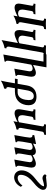

<svg xmlns="http://www.w3.org/2000/svg" viewBox="1646 -2484 1100 4433"><g transform="rotate(-90 2196.5 -268.0)"><path d="M120.6 262.2Q29.3 251.5 29.3 176.3L30.3 161.6Q45.4 73.7 197.3 -45.7Q349.1 -165 372.6 -299.3Q376.5 -320.3 376.5 -336.9Q376.5 -410.6 301.3 -410.6Q214.8 -410.6 126.5 -300.3L99.6 -338.9Q169.4 -477.1 307.1 -492.2Q390.6 -492.2 434.8 -442.1Q479 -392.1 479 -320.3Q479 -153.8 286.6 -2.9Q123.5 124.5 113.8 179.7L112.8 188.5Q112.8 198.7 120.1 198.7Q164.6 197.3 222.2 179.4Q279.8 161.6 301.8 161.6Q365.7 166.5 388.7 219.7Q381.8 242.2 348.1 258.3Q341.8 243.2 331.1 243.2Q306.6 243.2 238.8 252.7Q170.9 262.2 120.6 262.2Z M1085 14.6 1097.7 -56.2Q974.1 9.8 919.9 9.8Q838.9 9.8 828.1 -64Q695.8 9.8 636.7 9.8Q542.5 9.8 542.5 -92.8Q542.5 -122.1 564 -235.8Q585.4 -349.6 585.4 -384.8Q585.4 -433.6 560.5 -433.6L564.9 -458.5L728 -487.8Q667.5 -154.3 667.5 -131.3Q667.5 -64.5 738.3 -64.5Q770.5 -64.5 826.2 -98.6Q826.7 -130.4 847.7 -240Q868.7 -349.6 868.7 -384.8Q868.7 -433.6 843.8 -433.6L848.1 -458.5L1011.2 -487.8Q950.7 -154.3 950.7 -131.3Q950.7 -64.5 1021.5 -64.5Q1054.2 -64.5 1104.5 -95.2Q1150.9 -345.2 1150.9 -385.7Q1150.9 -433.6 1127 -433.6L1131.3 -458.5L1293.5 -487.8Q1234.9 -170.9 1234.9 -130.9Q1234.9 -96.2 1249.5 -81.5Q1264.2 -66.9 1297.4 -66.4L1290.5 -26.9Z M1537.1 244.1Q1491.7 239.7 1423.3 239.7Q1344.2 239.7 1297.4 244.1L1305.2 200.2Q1362.8 200.2 1372.6 159.7L1458.5 -329.1Q1460 -339.8 1460 -349.1Q1460 -397 1417.5 -397L1424.3 -438Q1530.3 -457.5 1613.3 -508.8L1595.7 -413.1Q1731.4 -482.4 1797.9 -482.4Q1842.3 -482.4 1866.5 -458.5Q1890.6 -434.6 1890.6 -395Q1890.6 -364.3 1880.4 -305.7L1841.3 -84.5L1840.3 -75.7Q1840.3 -43.9 1890.6 -43.9L1882.8 0Q1837.4 -4.4 1769 -4.4Q1689.9 -4.4 1643.1 0L1650.9 -43.9Q1709 -43.9 1717.8 -84.5L1749 -262.2Q1752.9 -286.1 1752.9 -306.2Q1752.9 -401.4 1657.7 -401.4Q1629.9 -401.4 1589.8 -378.4L1495.1 159.7L1494.1 168.5Q1494.1 200.2 1544.9 200.2Z M2175.3 23.9Q1983.4 21 1983.4 -159.7Q1983.4 -187.5 1987.8 -219.7Q2037.6 -468.3 2295.4 -474.1H2375.5L2399.4 -607.9Q2401.9 -620.6 2401.9 -630.9Q2401.9 -675.3 2360.4 -675.3L2368.7 -722.7Q2462.9 -743.7 2550.3 -797.9Q2530.8 -712.9 2525.4 -680.7L2488.8 -474.1H2597.2L2586.4 -411.6H2478L2439.9 -196.8Q2400.9 23.9 2175.3 23.9ZM2193.8 -38.6Q2298.8 -38.6 2325.7 -189.9L2364.7 -411.6H2286.6Q2141.1 -411.6 2109.4 -231.4Q2101.6 -188.5 2101.6 -154.8Q2101.6 -38.6 2193.8 -38.6Z M3156.7 253.9H2857.9L2912.6 -56.2Q2789.6 9.8 2734.9 9.8Q2641.1 9.8 2641.1 -92.3Q2641.1 -116.7 2646.5 -147L2676.8 -320.3Q2683.6 -359.4 2683.6 -384.8Q2683.6 -433.6 2658.7 -433.6L2663.1 -458.5L2826.7 -487.8L2769 -160.2Q2766.1 -144 2766.1 -130.9Q2766.1 -64.5 2836.4 -64.5Q2869.1 -64.5 2919.4 -95.2L3003.9 -574.2Q3010.7 -613.8 3010.7 -639.6Q3010.7 -687.5 2986.8 -687.5L2991.2 -712.4L3153.8 -741.7L2990.2 185.5H3168.9Z M3361.3 244.1Q3316.4 239.7 3249.5 239.7Q3171.9 239.7 3125 244.1L3132.8 200.2Q3190.4 200.2 3199.7 160.2L3335 -606.4Q3336.4 -616.7 3336.4 -625.5Q3336.4 -672.9 3294.4 -672.9L3301.8 -712.9Q3405.8 -732.4 3486.8 -782.2L3466.8 -672.9L3419.4 -404.8Q3573.7 -482.4 3631.3 -482.4Q3719.2 -482.4 3719.2 -369.1Q3719.2 -338.4 3712.4 -299.8L3674.3 -84L3673.8 -78.6Q3673.8 -43.9 3726.6 -43.5L3718.8 0.5Q3673.3 -4.4 3606.4 -4.4Q3528.8 -4.4 3482.4 0L3490.2 -43.9Q3547.4 -43.9 3554.2 -84L3585.9 -263.7Q3589.4 -284.2 3589.4 -301.3Q3589.4 -394 3485.4 -394Q3456.1 -394 3413.6 -370.1L3319.8 160.2L3318.8 168.5Q3318.8 200.2 3369.1 200.2Z M3976.1 244.1Q3930.7 239.7 3862.3 239.7Q3783.2 239.7 3736.3 244.1L3744.1 200.2Q3801.8 200.2 3811.5 159.7L3897.5 -329.1Q3898.9 -339.8 3898.9 -349.1Q3898.9 -397 3856.4 -397L3863.3 -438Q3969.2 -457.5 4052.2 -508.8L4034.7 -413.1Q4170.4 -482.4 4236.8 -482.4Q4281.2 -482.4 4305.4 -458.5Q4329.6 -434.6 4329.6 -395Q4329.6 -364.3 4319.3 -305.7L4280.3 -84.5L4279.3 -75.7Q4279.3 -43.9 4329.6 -43.9L4321.8 0Q4276.4 -4.4 4208 -4.4Q4128.9 -4.4 4082 0L4089.8 -43.9Q4147.9 -43.9 4156.7 -84.5L4188 -262.2Q4191.9 -286.1 4191.9 -306.2Q4191.9 -401.4 4096.7 -401.4Q4068.8 -401.4 4028.8 -378.4L3934.1 159.7L3933.1 168.5Q3933.1 200.2 3983.9 200.2Z"/></g></svg>

Font: Kelvinch
Style: Bold Italic
Weight: 700
Italic angle: -10°
Designer: Paul James Miller
Foundry: High-Logic / Made with FontCreator
Version: Version 3.30 September 23, 2016